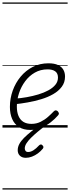

<svg xmlns="http://www.w3.org/2000/svg" viewBox="-20 -1030 566 1550"><path d="M225 19Q170 19 133 -4.5Q96 -28 78 -70Q60 -112 60 -167Q60 -235 82.5 -298Q105 -361 146.5 -411Q188 -461 245 -490Q302 -519 371 -519Q419 -519 448.5 -505Q478 -491 491.5 -467Q505 -443 505 -412Q505 -365 479 -330Q453 -295 409.5 -270Q366 -245 312.5 -229Q259 -213 202.5 -203Q146 -193 96 -188L103 -234Q148 -237 196 -245.5Q244 -254 289 -267.5Q334 -281 370 -300.5Q406 -320 427 -345.5Q448 -371 448 -404Q448 -438 426 -454Q404 -470 364 -470Q307 -470 261.5 -444Q216 -418 183.5 -374.5Q151 -331 133.5 -278Q116 -225 116 -170Q116 -125 129.5 -93.5Q143 -62 169 -46Q195 -30 234 -30Q274 -30 307.5 -46.5Q341 -63 367.5 -86.5Q394 -110 414 -131Q423 -140 431.5 -139Q440 -138 447 -131Q453 -124 455 -116Q457 -108 449 -99Q423 -69 388.5 -42Q354 -15 312.5 2Q271 19 225 19ZM188 244Q158 244 140.5 227Q123 210 123 183Q123 157 136 132.5Q149 108 173.5 83.5Q198 59 231 32.5Q264 6 305 -23L350 -21V-17Q314 9 283.5 34.5Q253 60 229.5 83.5Q206 107 193 128Q180 149 180 168Q180 180 186.5 188.5Q193 197 207 197Q228 197 249.5 183.5Q271 170 296 143Q301 138 308.5 136.5Q316 135 324 144Q330 150 330.5 156.5Q331 163 326 170Q308 192 285.5 208.5Q263 225 238 234.5Q213 244 188 244ZM0 490H526V500H0ZM0 -20H526V0H0ZM0 -505H526V-500H0ZM0 -1010H526V-1000H0Z"/></svg>

Font: Playwrite AU VIC Guides
Style: Regular
Weight: 400
Designer: Veronika Burian, José Scaglione
Foundry: TypeTogether
Version: Version 1.003